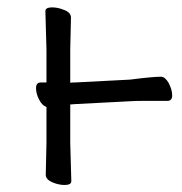

<svg xmlns="http://www.w3.org/2000/svg" viewBox="-20 -505 504 533"><path d="M125 1Q107 -7 107 -20L109 -108V-208Q97 -212 88.5 -228.5Q80 -245 80 -260.5Q80 -276 93 -276H109V-367L106 -474Q106 -484 123 -484.5Q140 -485 159 -477Q177 -470 177 -456L175 -367V-275Q178 -276 182 -276H187L341 -284Q403 -292 427 -292Q438 -292 448 -275Q458 -256 458 -240.5Q458 -225 445 -225H383Q356 -225 342 -224L188 -216L175 -215V-108L178 -2Q178 8 161 8.5Q144 9 125 1Z"/></svg>

Font: LXGW Bright TC
Style: Regular
Weight: 400
Designer: Christian Thalmann (Catharsis Fonts)
Foundry: LXGW / Christian Thalmann (Catharsis Fonts) / Fontworks Inc.
Version: Version 5.501